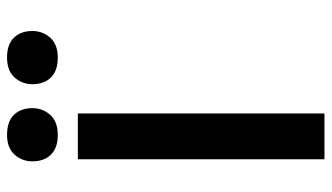

<svg xmlns="http://www.w3.org/2000/svg" viewBox="-218 -723 941 545"><g transform="rotate(-90 252.5 -450.5)"><path d="M73 0V-700H203V0ZM286 -829Q286 -858 305 -879.5Q324 -901 362 -901Q399 -901 418 -881.5Q437 -862 437 -829Q437 -800 418 -778.5Q399 -757 362 -757Q324 -757 305 -776.5Q286 -796 286 -829ZM67 -829Q67 -858 86 -879.5Q105 -901 142 -901Q180 -901 199 -881.5Q218 -862 218 -829Q218 -800 199 -778.5Q180 -757 142 -757Q105 -757 86 -776.5Q67 -796 67 -829Z"/></g></svg>

Font: Mach Medium
Style: Regular
Weight: 500
Version: Version 1.002